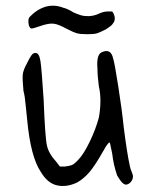

<svg xmlns="http://www.w3.org/2000/svg" viewBox="-20 -635 530 659"><path d="M425.8 -64.5Q427.7 -54.7 430.7 -48.8Q436.5 -33.2 436.5 -31.2Q436.5 -15.6 424.8 -6.3Q413.1 2.9 403.3 -4.9Q395.5 -9.8 381.8 -33.2Q369.1 -71.3 365.2 -107.4Q361.3 -124 360.4 -129.9Q359.4 -135.7 357.9 -142.1Q356.4 -148.4 353 -144.5Q349.6 -140.6 346.2 -136.2Q342.8 -131.8 335.9 -119.1Q306.6 -67.4 287.6 -44.9Q268.6 -22.5 245.1 -8.8Q208 8.8 174.8 1Q142.6 -6.8 120.1 -44.9Q85 -96.7 73.2 -224.6Q72.3 -228.5 68.8 -267.6Q65.4 -306.6 60.5 -323.2Q56.6 -363.3 58.1 -378.9Q59.6 -394.5 73.2 -418.9Q82 -437.5 88.4 -445.8Q94.7 -454.1 102.5 -453.1Q114.3 -453.1 118.7 -426.3Q123 -399.4 129.9 -291Q134.8 -163.1 141.1 -135.3Q147.5 -107.4 171.9 -81.1L185.5 -63.5H203.1Q218.8 -65.4 226.6 -68.4Q234.4 -71.3 249 -86.9Q267.6 -106.4 288.1 -148.9Q308.6 -191.4 319.3 -231.4Q330.1 -292 319.3 -338.9Q314.5 -375 314.5 -399.4Q310.5 -446.3 328.1 -455.1Q360.4 -470.7 368.2 -434.6Q373 -421.9 386.2 -336.9Q399.4 -252 404.3 -201.2Q416 -108.4 425.8 -64.5ZM137.7 -612.3Q168 -620.1 197.3 -608.4Q210.9 -605.5 233.4 -591.8Q260.7 -580.1 271.5 -580.1Q298.8 -577.1 323.2 -589.8Q337.9 -595.7 350.6 -595.7H365.2L369.1 -589.8Q374 -580.1 374 -572.3Q374 -569.3 373.5 -567.4Q373 -565.4 372.6 -563Q372.1 -560.5 371.1 -559.6Q370.1 -558.6 368.2 -555.2Q366.2 -551.8 364.3 -549.8Q360.4 -545.9 350.6 -539.1Q340.8 -532.2 338.9 -532.2Q322.3 -523.4 312.5 -520.5Q302.7 -517.6 280.3 -517.6Q254.9 -517.6 243.2 -521Q231.4 -524.4 209 -536.1Q180.7 -551.8 164.1 -553.7Q147.5 -555.7 119.1 -545.9Q93.8 -537.1 88.4 -537.1Q83 -537.1 79.1 -547.9Q74.2 -569.3 83 -578.1Q107.4 -603.5 137.7 -612.3Z"/></svg>

Font: JasonHandwriting1
Style: Regular
Weight: 400
Version: Version 1.48.20